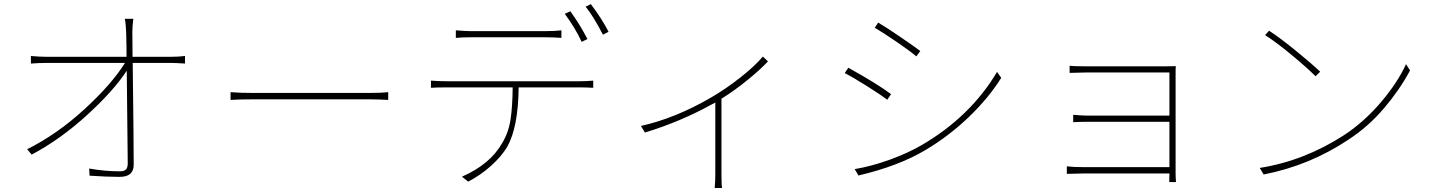

<svg xmlns="http://www.w3.org/2000/svg" viewBox="-20 -856 7040 943"><path d="M630.9 -577.1H822.3Q857.4 -577.1 888.7 -581.1V-543.9Q841.8 -546.9 821.3 -546.9H631.8Q636.7 -158.2 636.7 -46.9Q636.7 12.7 567.4 12.7Q503.9 12.7 419.9 6.8L418 -28.3Q495.1 -14.6 567.4 -14.6Q590.8 -14.6 599.1 -23.9Q607.4 -33.2 607.4 -53.7Q607.4 -118.2 602.5 -508.8Q539.1 -411.1 408.2 -291.5Q277.3 -171.9 135.7 -96.7L113.3 -123Q261.7 -197.3 395.5 -320.3Q529.3 -443.4 593.8 -546.9H206.1Q173.8 -546.9 131.8 -543.9V-581.1Q171.9 -577.1 206.1 -577.1H601.6Q601.6 -599.6 601.1 -629.9Q600.6 -660.2 600.1 -676.3Q599.6 -692.4 599.6 -699.2Q597.7 -743.2 592.8 -763.7H634.8Q629.9 -724.6 629.9 -699.2Q629.9 -697.3 630.4 -655.3Q630.9 -613.3 630.9 -577.1Z M1112.3 -365.2V-403.3Q1161.1 -399.4 1230.5 -399.4H1789.1Q1851.6 -399.4 1886.7 -403.3V-365.2Q1836.9 -368.2 1790 -368.2H1230.5Q1150.4 -368.2 1112.3 -365.2Z M2865.2 -664.1 2836.9 -650.4Q2805.7 -717.8 2753.9 -788.1L2781.2 -800.8Q2829.1 -734.4 2865.2 -664.1ZM2658.2 -672.9H2294.9Q2251 -672.9 2218.8 -669.9V-707Q2269.5 -703.1 2293 -703.1H2658.2Q2705.1 -703.1 2737.3 -707V-669.9Q2699.2 -672.9 2658.2 -672.9ZM2174.8 -457H2829.1Q2859.4 -457 2893.6 -460V-424.8Q2856.4 -426.8 2829.1 -426.8H2527.3Q2525.4 -232.4 2471.7 -135.7Q2443.4 -87.9 2391.6 -41.5Q2339.8 4.9 2279.3 36.1L2249 11.7Q2386.7 -48.8 2445.3 -151.4Q2477.5 -204.1 2487.3 -267.6Q2497.1 -331.1 2498 -426.8H2174.8Q2124 -426.8 2096.7 -424.8V-460Q2134.8 -457 2174.8 -457ZM2856.4 -823.2 2881.8 -835.9Q2937.5 -761.7 2968.8 -700.2L2941.4 -685.5Q2895.5 -774.4 2856.4 -823.2Z M3726.6 -578.1 3752 -554.7Q3714.8 -514.6 3651.9 -463.4Q3588.9 -412.1 3523.4 -371.1V1Q3523.4 50.8 3526.4 67.4H3490.2Q3493.2 35.2 3493.2 1V-352.5L3478.5 -344.7Q3321.3 -257.8 3147.5 -205.1L3127.9 -237.3Q3296.9 -275.4 3468.8 -375Q3542 -417 3615.2 -474.6Q3688.5 -532.2 3726.6 -578.1Z M4276.4 -719.7 4293 -745.1Q4330.1 -723.6 4400.9 -675.3Q4471.7 -627 4500 -605.5L4480.5 -579.1Q4452.1 -603.5 4385.3 -649.4Q4318.4 -695.3 4276.4 -719.7ZM4196.3 5.9 4177.7 -25.4Q4259.8 -39.1 4349.1 -71.3Q4438.5 -103.5 4508.8 -144.5Q4747.1 -284.2 4877 -502.9L4897.5 -473.6Q4835.9 -375 4738.3 -281.2Q4640.6 -187.5 4525.4 -119.1Q4392.6 -40 4196.3 5.9ZM4128.9 -497.1 4146.5 -523.4Q4290 -443.4 4356.4 -393.6L4337.9 -366.2Q4305.7 -390.6 4237.3 -433.6Q4168.9 -476.6 4128.9 -497.1Z M5755.9 38.1H5722.7Q5723.6 30.3 5723.6 -1V-3.9H5298.8Q5279.3 -3.9 5252.4 -2.9Q5225.6 -2 5219.7 -2V-39.1Q5251 -35.2 5297.9 -35.2H5723.6V-257.8H5321.3Q5282.2 -257.8 5251 -255.9V-292Q5301.8 -288.1 5320.3 -288.1H5723.6V-500H5314.5Q5306.6 -500 5272.5 -499Q5238.3 -498 5233.4 -498V-533.2Q5251 -530.3 5314.5 -530.3H5708Q5720.7 -530.3 5735.8 -530.8Q5751 -531.2 5754.9 -531.2Q5753.9 -523.4 5753.9 -497.1V-2Q5753.9 14.6 5755.9 38.1Z M6193.4 -683.6 6212.9 -705.1Q6264.6 -671.9 6343.3 -607.9Q6421.9 -543.9 6463.9 -503.9L6441.4 -481.4Q6399.4 -523.4 6322.8 -586.9Q6246.1 -650.4 6193.4 -683.6ZM6186.5 1 6167 -31.2Q6387.7 -66.4 6583 -193.4Q6681.6 -258.8 6763.2 -355Q6844.7 -451.2 6885.7 -541L6905.3 -509.8Q6854.5 -415 6777.8 -324.7Q6701.2 -234.4 6602.5 -169.9Q6412.1 -43 6186.5 1Z"/></svg>

Font: Gen Shin Gothic ExtraLight
Style: Regular
Weight: 100
Designer: [Source Han Sans]
Ryoko NISHIZUKA  (kana & ideographs); Paul D. Hunt (Latin, Greek & Cyrillic); Wenlong ZHANG  (bopomofo
Version: Version 1.002.20150607